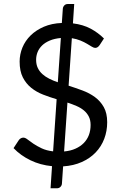

<svg xmlns="http://www.w3.org/2000/svg" viewBox="-20 -840 620 978"><path d="M306.5 -68.5 323.5 -317.5C339.8 -312.2 355.2 -306.4 369.5 -300.2C383.8 -294.1 396.3 -286.6 407 -277.8C417.7 -268.9 426.1 -258.5 432.2 -246.5C438.4 -234.5 441.5 -220.2 441.5 -203.5C441.5 -184.8 438.6 -167.8 432.8 -152.2C426.9 -136.8 418.2 -123.2 406.8 -111.5C395.2 -99.8 381.2 -90.2 364.5 -82.8C347.8 -75.2 328.5 -70.5 306.5 -68.5ZM290 -646.5 274.5 -421C258.8 -426.3 244.3 -432.3 231 -439C217.7 -445.7 206 -453.5 196 -462.5C186 -471.5 178.2 -481.9 172.5 -493.8C166.8 -505.6 164 -519.5 164 -535.5C164 -549.2 166.5 -562.2 171.5 -574.8C176.5 -587.2 184.2 -598.5 194.5 -608.5C204.8 -618.5 217.9 -626.8 233.8 -633.5C249.6 -640.2 268.3 -644.5 290 -646.5ZM329.5 -403.5 346 -645.5C362.3 -642.8 376.9 -638.8 389.8 -633.5C402.6 -628.2 413.8 -622.7 423.2 -617C432.8 -611.3 440.9 -606.4 447.8 -602.2C454.6 -598.1 460.3 -596 465 -596C473.7 -596 481.3 -601 488 -611L509.5 -644C489.8 -663.7 467.2 -680.3 441.8 -694C416.2 -707.7 386.2 -716.7 351.5 -721L358 -819.5H325C317.7 -819.5 311.8 -817 307.2 -812C302.8 -807 300.3 -801.3 300 -795L295 -723C260.7 -721.7 230.2 -715.2 203.5 -703.8C176.8 -692.2 154.3 -677.5 136 -659.5C117.7 -641.5 103.8 -620.9 94.2 -597.8C84.8 -574.6 80 -550.8 80 -526.5C80 -494.2 85.4 -467.3 96.2 -446C107.1 -424.7 121.4 -406.8 139.2 -392.5C157.1 -378.2 177.2 -366.7 199.8 -358C222.2 -349.3 245.2 -341.5 268.5 -334.5L250.5 -69C227.8 -71.7 208.4 -76.8 192.2 -84.5C176.1 -92.2 162.1 -100 150.2 -108C138.4 -116 128.5 -123.2 120.5 -129.5C112.5 -135.8 105.3 -139 99 -139C94.3 -139 90 -137.8 86 -135.5C82 -133.2 78.7 -130.2 76 -126.5L49 -85.5C73 -60.5 101.6 -39.9 134.8 -23.8C167.9 -7.6 204.7 2.5 245 6.5L237.5 119H270.5C277.5 119 283.3 116.6 288 111.8C292.7 106.9 295.2 101.3 295.5 95L301.5 7.5C337.2 5.2 368.9 -2.2 396.8 -14.8C424.6 -27.2 448.1 -43.5 467.2 -63.5C486.4 -83.5 501 -106.7 511 -133C521 -159.3 526 -187.5 526 -217.5C526 -248.2 520.2 -273.8 508.8 -294.2C497.2 -314.8 482.2 -331.8 463.5 -345.5C444.8 -359.2 423.8 -370.3 400.5 -379C377.2 -387.7 353.5 -395.8 329.5 -403.5Z"/></svg>

Font: LatoLatin
Style: Regular
Weight: 400
Designer: Lukasz Dziedzic with Adam Twardoch and Botio Nikoltchev
Foundry: tyPoland Lukasz Dziedzic
Version: Version 2.015; 2015-08-06; http://www.latofonts.com/